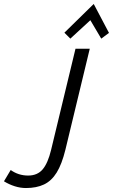

<svg xmlns="http://www.w3.org/2000/svg" viewBox="-59 -939 570 969"><path d="M72 10Q44 10 15.5 1Q-13 -8 -39 -24L-5 -81Q34 -53 83 -53Q130 -53 156.5 -84.5Q183 -116 199 -183L322 -693H394L271 -183Q253 -110 227 -68Q201 -26 163 -8Q125 10 72 10ZM296 -744 266 -774 414 -919 491 -773 452 -744 397 -837Z"/></svg>

Font: Ubuntu Sans Condensed
Style: Italic
Weight: 400
Width: 3
Italic angle: -13.5°
Designer: Dalton Maag Ltd
Foundry: Dalton Maag Ltd
Version: Version 1.006; ttfautohint (v1.8.4.7-5d5b)